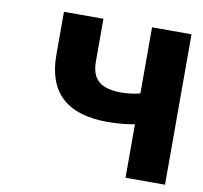

<svg xmlns="http://www.w3.org/2000/svg" viewBox="-67 -632 746 704"><g transform="rotate(10 306.0 -280.0)"><path d="M444 0V-199Q396 -190 343 -190Q116 -190 116 -400V-560H263V-400Q263 -351 289.5 -328Q316 -305 374 -305Q410 -305 444 -314V-560H591V0Z"/></g></svg>

Font: NotoSansHansBold
Style: Bold
Weight: 700
Designer: Ryoko NISHIZUKA  (kana & ideographs); Paul D. Hunt (Latin, Greek & Cyrillic); Wenlong ZHANG  (bopomofo); Sandoll Communi
Foundry: Adobe Systems Incorporated
Version: Version 1.00;December 8, 2021;FontCreator 13.0.0.2675 64-bit